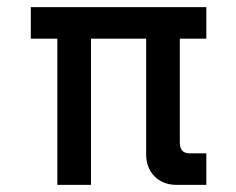

<svg xmlns="http://www.w3.org/2000/svg" viewBox="-20 -516 660 536"><path d="M234 0V-408H388V-84C388 -35 423 0 471 0H556V-88H509C491 -88 482 -98 482 -118V-408H556V-496H66V-408H140V0Z"/></svg>

Font: Space Text Medium
Style: Regular
Weight: 500
Designer: Florian Karsten (Space Text), Colophon Foundry (Space Mono)
Foundry: Florian Karsten
Version: Version 1.003;PS 001.003;hotconv 1.0.88;makeotf.lib2.5.64775